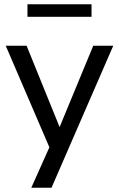

<svg xmlns="http://www.w3.org/2000/svg" viewBox="-20 -702 557 902"><path d="M127 180 212 -10 7 -487H105L260 -105L418 -487H512L222 180ZM109 -623V-682H410V-623Z"/></svg>

Font: Nunito Sans Medium
Style: Regular
Weight: 500
Designer: Vernon Adams
Foundry: Vernon Adams
Version: Version 3.101; ttfautohint (v1.8.4.7-5d5b);gftools[0.9.27]